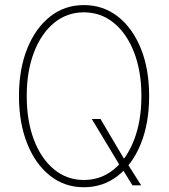

<svg xmlns="http://www.w3.org/2000/svg" viewBox="-20 -748 683 775"><path d="M318.4 7.8Q240.7 7.8 181.9 -38.8Q123 -85.4 89.8 -168.5Q56.6 -251.5 56.6 -360.4Q56.6 -468.8 89.8 -551.5Q123 -634.3 181.9 -680.9Q240.7 -727.5 318.4 -727.5Q396.5 -727.5 455.8 -681.2Q515.1 -634.8 548.6 -552Q582 -469.2 582 -360.4Q582 -251 548.6 -168Q515.1 -85 455.8 -38.6Q396.5 7.8 318.4 7.8ZM514.6 0 473.6 -66.4 467.8 -73.2 350.6 -267.6H385.7L490.2 -90.8L497.1 -83L549.8 0ZM318.4 -21.5Q387.2 -21.5 439.5 -64.2Q491.7 -106.9 521.2 -183.3Q550.8 -259.8 550.8 -360.4Q550.8 -460.4 521.2 -536.6Q491.7 -612.8 439.5 -655.5Q387.2 -698.2 318.4 -698.2Q250 -698.2 198 -655.3Q146 -612.3 116.9 -536.1Q87.9 -460 87.9 -360.4Q87.9 -260.3 116.9 -183.8Q146 -107.4 198 -64.5Q250 -21.5 318.4 -21.5Z"/></svg>

Font: Reddit Sans Condensed ExtraLight
Style: Regular
Weight: 250
Version: Version 1.014